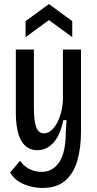

<svg xmlns="http://www.w3.org/2000/svg" viewBox="-20 -772 480 946"><path d="M189 154Q141 154 97 135.5Q53 117 30 78L79 20Q97 47 125.5 61Q154 75 184 75Q239 75 271.5 27.5Q304 -20 304 -121L308 -180H292Q276 -104 242.5 -68Q209 -32 164 -32Q112 -32 85 -78Q58 -124 58 -221V-528H147V-242Q147 -175 158.5 -145Q170 -115 197 -115Q221 -115 241.5 -138Q262 -161 275 -198.5Q288 -236 290 -278V-528H379V-122Q379 -43 361 19.5Q343 82 301.5 118Q260 154 189 154ZM106 -589V-668L221 -752L336 -668V-589L221 -673Z"/></svg>

Font: Bricolage Grotesque 12pt Condensed
Style: Regular
Weight: 400
Width: 3
Designer: Mathieu Triay
Foundry: Atelier Triay
Version: Version 1.001; ttfautohint (v1.8.4.7-5d5b);gftools[0.9.33.de